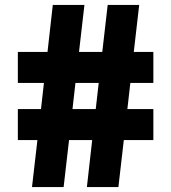

<svg xmlns="http://www.w3.org/2000/svg" viewBox="-20 -760 696 780"><path d="M110 0 132 -191H52.5V-317H146.5L158.5 -423H52.5V-549H173L194.5 -740H323L301 -549H395.5L417.5 -740H545.5L523.5 -549H603V-423H509.5L497.5 -317H603V-191H483L461 0H333L354.5 -191H260.5L238.5 0ZM274.5 -317H369L381 -423H286.5Z"/></svg>

Font: Encode Sans SemiExpanded SemiExpanded
Style: Bold
Weight: 700
Width: 6
Designer: Multiple Designers
Foundry: Impallari Type
Version: Version 3.000; ttfautohint (v1.8.3) -l 8 -r 50 -G 200 -x 14 